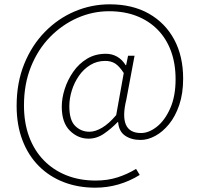

<svg xmlns="http://www.w3.org/2000/svg" viewBox="-20 -712 925 889"><path d="M421 157Q342 157 275.5 131.5Q209 106 160 57Q111 8 84 -62.5Q57 -133 57 -222Q57 -329 92 -415.5Q127 -502 187.5 -564Q248 -626 325.5 -659Q403 -692 488 -692Q593 -692 669 -649Q745 -606 786.5 -529Q828 -452 828 -348Q828 -279 810 -226Q792 -173 762.5 -137Q733 -101 698.5 -82.5Q664 -64 631 -64Q588 -64 559 -84Q530 -104 527 -147H525Q495 -116 461.5 -93Q428 -70 390 -70Q341 -70 303.5 -107Q266 -144 266 -218Q266 -257 279.5 -299.5Q293 -342 319 -379.5Q345 -417 383 -440Q421 -463 470 -463Q499 -463 522.5 -449.5Q546 -436 562 -410H564L573 -454H603L565 -251Q527 -96 633 -96Q669 -96 706 -125Q743 -154 768 -210Q793 -266 793 -345Q793 -418 771.5 -476Q750 -534 709.5 -575Q669 -616 612.5 -638Q556 -660 485 -660Q409 -660 338.5 -629Q268 -598 212 -541Q156 -484 123.5 -403.5Q91 -323 91 -224Q91 -144 114.5 -80Q138 -16 182 29.5Q226 75 287 99.5Q348 124 423 124Q479 124 525 109Q571 94 610 70L627 98Q580 127 528.5 142Q477 157 421 157ZM394 -102Q421 -102 452.5 -120.5Q484 -139 518 -179L553 -374Q532 -406 513 -418Q494 -430 467 -430Q429 -430 398 -411Q367 -392 345.5 -361Q324 -330 312.5 -293Q301 -256 301 -220Q301 -155 328.5 -128.5Q356 -102 394 -102Z"/></svg>

Font: Noto Sans TC
Style: Regular
Weight: 100
Designer: Ryoko NISHIZUKA 西塚涼子 (kana, bopomofo & ideographs); Paul D. Hunt (Latin, Greek & Cyrillic); Sandoll Communications 산돌커뮤니
Foundry: Adobe
Version: Version 2.004;hotconv 1.0.118;makeotfexe 2.5.65603